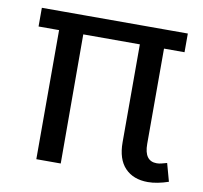

<svg xmlns="http://www.w3.org/2000/svg" viewBox="-69 -643 771 728"><g transform="rotate(10 316.5 -278.5)"><path d="M208 0H114V-569H207ZM35 -497V-569H597V-497ZM425 -120V-569H518V-130Q518 -97 530 -80.5Q542 -64 566 -64Q575 -64 584.5 -66.5Q594 -69 605 -72L624 -3Q604 4 583.5 8Q563 12 545 12Q489 12 457 -21.5Q425 -55 425 -120Z"/></g></svg>

Font: Yaldevi Medium
Style: Regular
Weight: 500
Designer: Sol Matas, Rajitha Manaperi, Kosala Senevirathne
Foundry: Mooniak
Version: Version 1.100